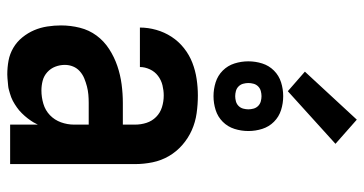

<svg xmlns="http://www.w3.org/2000/svg" viewBox="-262 -754 1023 540"><g transform="rotate(90 250.0 -483.5)"><path d="M189 8Q169 8 150 4.5Q131 1 114 -9Q97 -19 84.5 -34.5Q72 -50 64.5 -67.5Q57 -85 54 -104.5Q51 -124 51 -143Q51 -170 57.5 -196Q64 -222 79.5 -243Q95 -264 117.5 -278.5Q140 -293 165 -301.5Q190 -310 216.5 -313.5Q243 -317 269 -317H330V-351Q330 -368 325 -383.5Q320 -399 308.5 -410.5Q297 -422 281 -427Q265 -432 248 -432Q234 -432 219.5 -428.5Q205 -425 193 -416Q181 -407 174.5 -393Q168 -379 168 -365H57Q57 -388 63.5 -411Q70 -434 83 -454Q96 -474 115 -489Q134 -504 156 -512.5Q178 -521 201.5 -524.5Q225 -528 248 -528Q273 -528 298 -524.5Q323 -521 345.5 -511Q368 -501 387 -484.5Q406 -468 418.5 -446.5Q431 -425 436 -400.5Q441 -376 441 -351V0H330V-78Q325 -68 323.5 -65.5Q322 -63 319 -58.5Q316 -54 312.5 -49.5Q309 -45 305.5 -41Q302 -37 298 -33Q294 -29 290 -25.5Q286 -22 281.5 -19Q277 -16 272.5 -13Q268 -10 263 -7.5Q258 -5 253 -3Q248 -1 242.5 0.5Q237 2 232 3.5Q227 5 221.5 5.5Q216 6 210.5 6.5Q205 7 199.5 7.5Q194 8 189 8ZM234 -88Q253 -88 271.5 -93.5Q290 -99 303.5 -112Q317 -125 323.5 -143Q330 -161 330 -180V-221H269Q257 -221 245.5 -220Q234 -219 222.5 -216Q211 -213 200 -208.5Q189 -204 180 -196Q171 -188 166.5 -177Q162 -166 162 -154Q162 -140 167 -127Q172 -114 182.5 -104.5Q193 -95 206.5 -91.5Q220 -88 234 -88ZM250 -572Q230 -572 211 -578Q192 -584 178 -598Q164 -612 158 -631Q152 -650 152 -670Q152 -690 158 -709Q164 -728 178 -742Q192 -756 211 -762Q230 -768 250 -768Q270 -768 289 -762Q308 -756 322 -742Q336 -728 342 -709Q348 -690 348 -670Q348 -650 342 -631Q336 -612 322 -598Q308 -584 289 -578Q270 -572 250 -572ZM250 -633Q257 -633 264.5 -635Q272 -637 277.5 -642.5Q283 -648 285 -655.5Q287 -663 287 -670Q287 -677 285 -684.5Q283 -692 277.5 -697.5Q272 -703 264.5 -705Q257 -707 250 -707Q243 -707 235.5 -705Q228 -703 222.5 -697.5Q217 -692 215 -684.5Q213 -677 213 -670Q213 -663 215 -655.5Q217 -648 222.5 -642.5Q228 -637 235.5 -635Q243 -633 250 -633ZM236 -781 181 -829 316 -975 384 -915Z"/></g></svg>

Font: Iosevka SS04
Style: Bold
Weight: 700
Monospace: yes
Designer: Belleve Invis
Foundry: Belleve Invis
Version: Version 19.0.0; ttfautohint (v1.8.4)